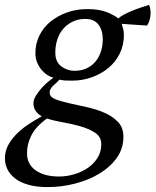

<svg xmlns="http://www.w3.org/2000/svg" viewBox="-75 -549 633 781"><path d="M280 -512Q328 -512 358.5 -500Q389 -488 406 -474Q415 -482 430 -490Q445 -498 462 -505Q479 -512 497 -518Q515 -524 531 -529Q534 -524 536 -514Q538 -504 537.5 -492Q537 -480 533.5 -467.5Q530 -455 523 -445L420 -452Q423 -443 426 -431.5Q429 -420 429 -406Q429 -366 412.5 -332Q396 -298 367 -273.5Q338 -249 299.5 -235Q261 -221 218 -221Q201 -221 190.5 -221.5Q180 -222 167 -225Q158 -215 142.5 -201.5Q127 -188 127 -172Q127 -155 149 -146Q171 -137 204.5 -129.5Q238 -122 277 -113.5Q316 -105 349.5 -90.5Q383 -76 405 -53Q427 -30 427 8Q427 55 400.5 92.5Q374 130 330.5 156.5Q287 183 231.5 197.5Q176 212 119 212Q73 212 40 202.5Q7 193 -14 176.5Q-35 160 -45 139Q-55 118 -55 95Q-55 67 -42.5 43Q-30 19 -9 -2.5Q12 -24 39 -42Q66 -60 95 -76Q80 -84 70.5 -97.5Q61 -111 61 -128Q61 -143 71 -159.5Q81 -176 94.5 -191Q108 -206 121.5 -217Q135 -228 142 -233Q130 -236 117.5 -244Q105 -252 94 -265Q83 -278 76 -295Q69 -312 69 -333Q69 -372 85.5 -405Q102 -438 131 -461.5Q160 -485 198 -498.5Q236 -512 280 -512ZM165 169Q196 169 226.5 160Q257 151 281.5 134.5Q306 118 321.5 93.5Q337 69 337 38Q337 8 312.5 -8.5Q288 -25 253 -35Q218 -45 180.5 -51.5Q143 -58 116 -67Q69 -33 51.5 4Q34 41 35 73Q34 118 69.5 143.5Q105 169 165 169ZM272 -472Q243 -472 220.5 -461Q198 -450 182 -431.5Q166 -413 158 -388Q150 -363 150 -335Q150 -297 174.5 -279Q199 -261 227 -261Q257 -261 278.5 -271.5Q300 -282 314.5 -300Q329 -318 336 -341Q343 -364 343 -389Q343 -426 325.5 -449Q308 -472 272 -472Z"/></svg>

Font: PTSerifItalic
Style: Italic
Weight: 400
Italic angle: -12°
Designer: A.Korolkova, O.Umpeleva, V.Yefimov
Foundry: ParaType Ltd
Version: Version 1.000W OFL